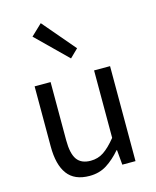

<svg xmlns="http://www.w3.org/2000/svg" viewBox="-129 -960 864 1061"><g transform="rotate(-15 303.5 -429.5)"><path d="M250.7 13.4Q164.6 13.4 124.5 -40.9Q84.3 -95.1 84.3 -199.3V-543.4H175.7V-210.3Q175.7 -134.6 199.9 -100.3Q224.2 -66 278.3 -66Q319.9 -66 353 -88.1Q386 -110.1 424.5 -157.6V-543.4H515.9V0H440.4L432.9 -85.3H430.1Q392.1 -40.9 349.5 -13.7Q306.9 13.4 250.7 13.4ZM318.7 -640.4 144.1 -811.8 207.4 -871.9 365.5 -686.1Z"/></g></svg>

Font: Shanggu Sans SC VF
Style: Regular
Weight: 250
Designer: GuiWonder
Version: Version 1.021